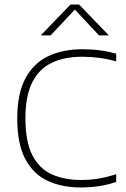

<svg xmlns="http://www.w3.org/2000/svg" viewBox="-20 -819 554 846"><path d="M336 7Q254 7 191 -21.8Q128 -50.5 92 -117.2Q56 -184 56 -297Q56 -405 91.2 -472.2Q126.5 -539.5 191 -570.8Q255.5 -602 343.5 -602Q384.5 -602 420.5 -597.2Q456.5 -592.5 492 -582.5V-548.5Q455.5 -559 418.2 -564Q381 -569 342.5 -569Q263.5 -569 207.5 -542Q151.5 -515 121.8 -455.5Q92 -396 92 -298Q92 -194.5 122.5 -135.2Q153 -76 208 -51Q263 -26 337 -26Q376.5 -26 412.5 -31.8Q448.5 -37.5 492 -51.5V-17.5Q456 -5 417.8 1Q379.5 7 336 7ZM159.5 -663 290.5 -799H328.5L459.5 -663H416.5L302 -785H317.5L203 -663Z"/></svg>

Font: Encode Sans SC SemiExpanded Thin
Style: Regular
Weight: 250
Width: 6
Designer: Multiple Designers
Foundry: Impallari Type
Version: Version 3.002